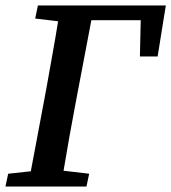

<svg xmlns="http://www.w3.org/2000/svg" viewBox="-33 -684 628 704"><path d="M96 -616 106 -664H575L545 -477H480L483 -610H302L245 -310Q221 -184 200 -58L294 -47L284 0H-13L-3 -47L80 -56L136 -354Q147 -417 158.5 -480Q170 -543 180 -606Z"/></svg>

Font: Source Serif 4 Semibold
Style: Italic
Weight: 600
Italic angle: -12°
Designer: Frank Grießhammer
Foundry: Adobe
Version: Version 4.005;hotconv 1.1.0;makeotfexe 2.6.0